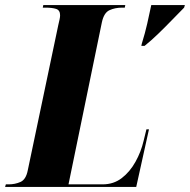

<svg xmlns="http://www.w3.org/2000/svg" viewBox="-65 -734 746 754"><path d="M492 -563Q505 -605 513 -640.5Q521 -676 529 -714H661L658 -704Q638 -684 611 -656Q584 -628 556 -601Q528 -574 503 -554H490ZM-45 0 -42 -10H-31Q-6 -10 15.5 -19.5Q37 -29 44 -65L164 -636Q167 -649 169 -658Q171 -667 171 -674Q171 -694 155.5 -699Q140 -704 114 -704H103L105 -714H427L425 -704H414Q387 -704 365 -694Q343 -684 335 -646L204 -10H338Q381 -10 413 -34.5Q445 -59 467 -98.5Q489 -138 499 -181L510 -226H520L470 0Z"/></svg>

Font: Noto Serif Display ExtraCondensed Black
Style: Italic
Weight: 900
Width: 2
Italic angle: -12°
Designer: Monotype Design Team
Foundry: Monotype Imaging Inc.
Version: Version 2.009